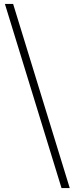

<svg xmlns="http://www.w3.org/2000/svg" viewBox="-20 -787 382 980"><path d="M336 173 47 -767H5L294 173Z"/></svg>

Font: Source Han Serif CN Light
Style: Regular
Weight: 300
Designer: Ryoko NISHIZUKA 西塚涼子 (kana & ideographs); Frank Grießhammer (Latin, Greek & Cyrillic); Wenlong ZHANG 张文龙 (bopomofo); San
Foundry: Adobe
Version: Version 2.003;hotconv 1.1.1;makeotfexe 2.6.0